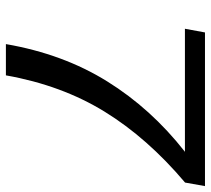

<svg xmlns="http://www.w3.org/2000/svg" viewBox="-52 -663 715 651"><g transform="rotate(90 305.5 -337.5)"><path d="M129.5 0Q163 -194 255.8 -343.2Q348.5 -492.5 494 -606.5L496.5 -607H77.5L90 -675H611L599 -607.5Q448 -480 358.5 -334.5Q269 -189 235.5 0Z"/></g></svg>

Font: Anybody ExtraExpanded Regular
Style: Italic
Weight: 400
Width: 8
Italic angle: -10°
Designer: Tyler Finck
Foundry: Etcetera Type Company
Version: Version 1.010; ttfautohint (v1.8.3) -l 8 -r 50 -G 200 -x 14 